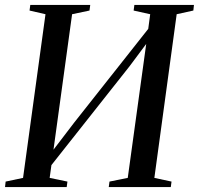

<svg xmlns="http://www.w3.org/2000/svg" viewBox="-28 -763 810 783"><path d="M-7.5 0 -5 -22.5 66 -37.5 157.5 -705 92.5 -720 95.5 -743H340L337 -720L266 -705L184.5 -111.5L164.5 -119L274.5 -263L604 -680L571.5 -607.5L584.5 -705L517 -720L520 -743H763L760.5 -720L692.5 -705L601.5 -37.5L671.5 -22.5L668.5 0H415.5L418.5 -22.5L493 -37.5L573 -618L594.5 -619L500.5 -493L153.5 -54L187.5 -132L174.5 -37.5L247 -22.5L244 0Z"/></svg>

Font: Merriweather 120pt
Style: Italic
Weight: 400
Italic angle: -7.8°
Version: Version 2.101